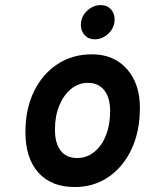

<svg xmlns="http://www.w3.org/2000/svg" viewBox="-20 -742 584 774"><path d="M281.5 12Q187 12 134.8 -46Q82.5 -104 82.5 -209.5Q82.5 -302 116.5 -372.5Q150.5 -443 211 -483Q271.5 -523 350.5 -523Q438.5 -523 491.2 -464.2Q544 -405.5 544 -307Q544 -213 510.5 -141.2Q477 -69.5 417.8 -28.8Q358.5 12 281.5 12ZM290.5 -105Q329.5 -105 359.8 -129.2Q390 -153.5 407 -196.2Q424 -239 424 -294Q424 -348 400.5 -378Q377 -408 334.5 -408Q296.5 -408 266.5 -383.5Q236.5 -359 219 -316.5Q201.5 -274 201.5 -220Q201.5 -164.5 224.5 -134.8Q247.5 -105 290.5 -105ZM361.5 -583.5Q337 -583.5 321.5 -600.2Q306 -617 306 -641Q306 -674.5 330.5 -698Q355 -721.5 386.5 -721.5Q411.5 -721.5 426.8 -704.8Q442 -688 442 -664Q442 -630.5 417.5 -607Q393 -583.5 361.5 -583.5Z"/></svg>

Font: Overpass
Style: Bold Italic
Weight: 700
Italic angle: -10°
Designer: Delve Withrington, Dave Bailey, Thomas Jockin
Foundry: Delve Fonts LLC
Version: Version 4.000; ttfautohint (v1.8.3)